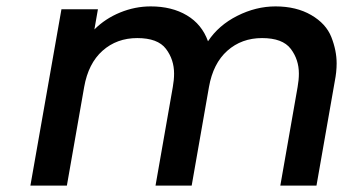

<svg xmlns="http://www.w3.org/2000/svg" viewBox="-20 -580 1079 600"><path d="M841 -560Q906 -560 952.5 -533Q999 -506 1015.5 -464Q1032 -422 1032 -382Q1032 -355 1026 -325L969 0H856L910 -308Q914 -330 914 -350Q914 -394 888.5 -427.5Q863 -461 799 -461Q735 -461 690.5 -421.5Q646 -382 633 -308L579 0H466L520 -308Q524 -330 524 -350Q524 -394 498.5 -427.5Q473 -461 409 -461Q345 -461 300.5 -421.5Q256 -382 243 -308L189 0H75L172 -551H286L275 -488Q309 -522 355.5 -541Q402 -560 451 -560Q517 -560 564 -532Q611 -504 630 -451Q663 -501 721.5 -530.5Q780 -560 841 -560Z"/></svg>

Font: Fz Poppins Med
Style: Italic
Weight: 500
Italic angle: -10°
Designer: Ninad Kale (Devanagari), Jonny Pinhorn (Latin)
Foundry: Indian Type Foundry
Version: Vit hóa bi Vntype.Com & FontZin.Com